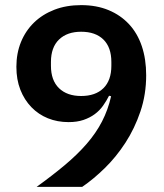

<svg xmlns="http://www.w3.org/2000/svg" viewBox="-20 -730 640 750"><path d="M551 -436Q551 -361 528.5 -294.5Q506 -228 470 -172.5Q434 -117 389.5 -73.5Q345 -30 301 0H123Q184 -44 233 -85Q282 -126 318.5 -168Q355 -210 378.5 -255.5Q402 -301 414 -354L406 -356Q396 -336 382.5 -317Q369 -298 350 -284Q331 -270 306 -261.5Q281 -253 248 -253Q204 -253 167 -268Q130 -283 102.5 -311.5Q75 -340 59.5 -379.5Q44 -419 44 -469Q44 -522 62 -566Q80 -610 113 -642Q146 -674 192.5 -692Q239 -710 297 -710Q357 -710 404 -690.5Q451 -671 484 -635.5Q517 -600 534 -549.5Q551 -499 551 -436ZM297 -355Q353 -355 384 -385.5Q415 -416 415 -473V-488Q415 -545 384 -575.5Q353 -606 297 -606Q242 -606 210.5 -575.5Q179 -545 179 -488V-473Q179 -416 210.5 -385.5Q242 -355 297 -355Z"/></svg>

Font: IBM Plex Sans Hebrew SmBld
Style: Regular
Weight: 600
Designer: Mike Abbink, Paul van der Laan, Pieter van Rosmalen, Yanek Iontef
Foundry: Bold Monday
Version: Version 1.3